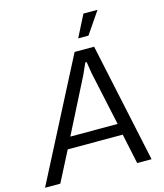

<svg xmlns="http://www.w3.org/2000/svg" viewBox="-173 -1033 969 1133"><g transform="rotate(-15 311.0 -467.0)"><path d="M377 -800.8 444.8 -934.1H530.8L439.9 -800.8ZM-40 0 335.9 -729H455.1L610.8 0H522.9L483.9 -184.1H147.9L53.2 0ZM182.1 -252.9H471.2L399.9 -584L389.2 -652.8H380.9L350.1 -584Z"/></g></svg>

Font: Hubot Sans
Style: Italic
Weight: 400
Italic angle: -10°
Designer: Deni Anggara
Foundry: GitHub
Version: Version 1.001;gftools[0.9.31]